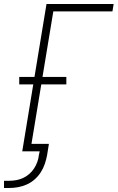

<svg xmlns="http://www.w3.org/2000/svg" viewBox="-63 -755 587 958"><path d="M-43 183V147H-17Q0 147 17.5 144Q35 141 51.5 133.5Q68 126 82.5 113.5Q97 101 107 85.5Q117 70 123 53.5Q129 37 131 19L135 0H48L103 -334H33V-371H109L169 -735H504L498 -698H203L149 -371H268V-334H143L94 -37H181L172 19Q168 41 160.5 63Q153 85 140.5 104.5Q128 124 110 140Q92 156 70.5 165.5Q49 175 27 179Q5 183 -17 183Z"/></svg>

Font: Iosevka SS04 XLt Obl
Style: Regular
Weight: 200
Italic angle: -9°
Monospace: yes
Designer: Belleve Invis
Foundry: Belleve Invis
Version: Version 19.0.0; ttfautohint (v1.8.4)